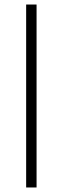

<svg xmlns="http://www.w3.org/2000/svg" viewBox="-20 -828 277 848"><path d="M95.5 0V-808H141.5V0Z"/></svg>

Font: Encode Sans Exp XLt
Style: Regular
Weight: 200
Width: 7
Designer: Multiple Designers
Foundry: Impallari Type
Version: Version 3.002; ttfautohint (v1.8.3) -l 8 -r 50 -G 200 -x 14 